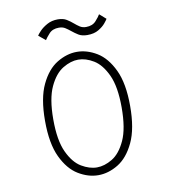

<svg xmlns="http://www.w3.org/2000/svg" viewBox="-77 -726 704 802"><g transform="rotate(-10 275.0 -325.0)"><path d="M276 11Q233.5 11 191.8 -14.2Q150 -39.5 122.8 -97Q95.5 -154.5 95.5 -251Q95.5 -347 122.8 -404.2Q150 -461.5 191.8 -486.8Q233.5 -512 276 -512Q319 -512 360.5 -486.8Q402 -461.5 429.2 -404.2Q456.5 -347 456.5 -251Q456.5 -154.5 429.2 -97Q402 -39.5 360.5 -14.2Q319 11 276 11ZM276 -22Q308 -22 341.2 -42Q374.5 -62 397.5 -111.8Q420.5 -161.5 420.5 -251Q420.5 -339 397.5 -388.8Q374.5 -438.5 341.2 -458.8Q308 -479 276 -479Q244.5 -479 210.8 -458.8Q177 -438.5 153.8 -388.8Q130.5 -339 130.5 -251Q130.5 -161.5 153.8 -111.8Q177 -62 210.8 -42Q244.5 -22 276 -22ZM332.5 -573.5Q309.5 -573.5 295 -582.5Q280.5 -591.5 268.5 -601.5Q257.5 -610.5 246.5 -617.5Q235.5 -624.5 220 -624.5Q193 -624.5 178.5 -608.5Q164 -592.5 158 -582.5L129 -606.5Q132 -612 144 -624.8Q156 -637.5 175.8 -648.5Q195.5 -659.5 221.5 -659.5Q244 -659.5 258.5 -650.5Q273 -641.5 284.5 -631.5Q295.5 -622 306.5 -614.8Q317.5 -607.5 333 -607.5Q360 -607.5 375 -624.2Q390 -641 395 -650.5L422.5 -626.5Q420 -621.5 409.5 -608.8Q399 -596 380 -584.8Q361 -573.5 332.5 -573.5Z"/></g></svg>

Font: Trispace SemiCondensed Thin
Style: Regular
Weight: 100
Width: 4
Designer: Tyler Finck
Foundry: Etcetera Type Company
Version: Version 1.210; ttfautohint (v1.8.3)